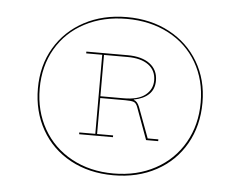

<svg xmlns="http://www.w3.org/2000/svg" viewBox="-40 -844 672 537"><g transform="rotate(5 296.0 -575.0)"><path d="M527 -577Q527 -512 498 -461Q469 -410 416.5 -381.5Q364 -353 296 -353Q228 -353 175.5 -381.5Q123 -410 94 -461Q65 -512 65 -577Q65 -641 94.5 -691Q124 -741 176.5 -769Q229 -797 296 -797Q363 -797 415.5 -769Q468 -741 497.5 -691Q527 -641 527 -577ZM522 -577Q522 -640 493.5 -689Q465 -738 413.5 -765Q362 -792 296 -792Q230 -792 178.5 -765Q127 -738 98.5 -689Q70 -640 70 -577Q70 -514 98.5 -464Q127 -414 178.5 -386Q230 -358 296 -358Q362 -358 413.5 -386Q465 -414 493.5 -464Q522 -514 522 -577ZM383 -464H413V-459H379L346 -549Q342 -560 335 -562.5Q328 -565 311 -565H241V-464H286V-459H191V-464H236V-686H191V-691H307Q347 -691 369.5 -674Q392 -657 392 -627Q392 -603 377 -588.5Q362 -574 335 -569V-568Q345 -565 351 -550ZM306 -570Q347 -570 367 -586Q387 -602 387 -627Q387 -655 366 -670.5Q345 -686 307 -686H241V-570Z"/></g></svg>

Font: Hepta Slab Hairline
Style: Regular
Weight: 400
Designer: Michael LaGattuta
Foundry: Michael LaGattuta
Version: Version 1.100; ttfautohint (v1.8) -l 8 -r 50 -G 200 -x 14 -D